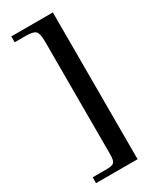

<svg xmlns="http://www.w3.org/2000/svg" viewBox="-212 -733 757 937"><g transform="rotate(-30 166.5 -264.5)"><path d="M266 149H32V116H112Q143 116 152.5 106Q162 96 162 63V-575Q162 -619 149.5 -632Q137 -645 95 -645H32V-678H266Z"/></g></svg>

Font: STIX MathJax Main
Style: Bold
Weight: 700
Designer: MicroPress Inc., with final additions and corrections provided by Coen Hoffman, Elsevier (retired)
Version: Version 1.1.1